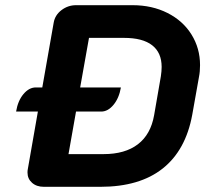

<svg xmlns="http://www.w3.org/2000/svg" viewBox="-20 -720 807 740"><path d="M751 -469Q751 -444 747 -424L721 -278Q696 -141 607 -70.5Q518 0 367 0H149Q121 0 103.5 -15.5Q86 -31 86 -55Q86 -63 87 -67L126 -290H42Q49 -332 70.5 -357.5Q92 -383 118 -383H143L187 -633Q192 -662 217 -681Q242 -700 273 -700H491Q566 -700 625.5 -670Q685 -640 718 -587Q751 -534 751 -469ZM603 -462Q603 -517 566.5 -545.5Q530 -574 458 -574H323L289 -383H446Q439 -342 417.5 -316Q396 -290 370 -290H273L244 -126H379Q462 -126 511.5 -164Q561 -202 574 -276L600 -426Q603 -446 603 -462Z"/></svg>

Font: K2D ExtraBold
Style: Italic
Weight: 800
Italic angle: -10°
Designer: Katatrad Aksorn Co.,Ltd.
Foundry: Cadson Demak Co.,Ltd.
Version: Version 1.000; ttfautohint (v1.6)